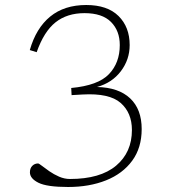

<svg xmlns="http://www.w3.org/2000/svg" viewBox="-20 -737 690 767"><path d="M266 -357 264.5 -385.5Q372 -395.5 415.2 -440.8Q458.5 -486 458.5 -557Q458.5 -614 423.5 -649.2Q388.5 -684.5 317.5 -684.5Q248 -684.5 201.8 -647.8Q155.5 -611 126.5 -528.5L99 -537Q124 -624.5 180.5 -670.8Q237 -717 324.5 -717Q409 -717 453.5 -673Q498 -629 498 -557Q498 -499 462.8 -452.5Q427.5 -406 367.5 -389.5Q454 -387.5 500 -344Q546 -300.5 546 -221.5Q546 -146.5 508 -94.8Q470 -43 403.5 -16.5Q337 10 252 10Q167.5 10 133.5 -7Q99.5 -24 99.5 -48.5Q99.5 -65 109 -74.5Q118.5 -84 132 -84Q135.5 -84 147.2 -74.8Q159 -65.5 177 -53Q195 -40.5 216.2 -31.2Q237.5 -22 259.5 -22Q380.5 -22 443.8 -75.2Q507 -128.5 507 -217.5Q507 -286.5 461.8 -326Q416.5 -365.5 310 -359.5Z"/></svg>

Font: Newsreader 6pt ExtraLight
Style: Regular
Weight: 275
Designer: Hugues Gentile
Foundry: Production Type
Version: Version 1.003; ttfautohint (v1.8.3)